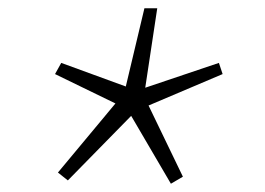

<svg xmlns="http://www.w3.org/2000/svg" viewBox="-20 -567 640 464"><path d="M144 -131 120 -150 259 -317 113 -388 128 -415 284 -358 329 -547H360L331 -355L509 -415L518 -388L339 -312L422 -140L393 -123L297 -287Z"/></svg>

Font: Source Code Pro ExtraLight Light
Style: Italic
Weight: 300
Italic angle: -11°
Monospace: yes
Version: Version 1.016;hotconv 1.0.116;makeotfexe 2.5.65601